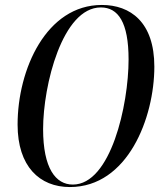

<svg xmlns="http://www.w3.org/2000/svg" viewBox="-20 -744 654 775"><path d="M262 11C496 11 603 -269 603 -475C603 -655 506 -724 391 -724C167 -724 51 -464 51 -241C51 -72 140 11 262 11ZM274 1C205 1 154 -64 154 -223C154 -400 232 -714 387 -714C457 -714 499 -654 499 -504C499 -320 427 1 274 1Z"/></svg>

Font: Noto Serif Display ExtraCondensed Medium
Style: Italic
Weight: 500
Width: 2
Italic angle: -12°
Designer: Monotype Design Team
Foundry: Monotype Imaging Inc.
Version: Version 2.009